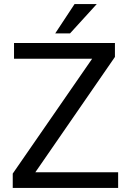

<svg xmlns="http://www.w3.org/2000/svg" viewBox="-20 -922 639 942"><path d="M559.6 -76.7V0H42.5V-70.3L432.1 -633.8H48.8V-710.9H543.9V-642.6L153.3 -76.7ZM251 -758.3 345.7 -901.9H454.6L323.7 -758.3Z"/></svg>

Font: Vazirmatn RD
Style: Regular
Weight: 400
Designer: Saber Rastikerdar
Foundry: Saber Rastikerdar
Version: Version 32.102